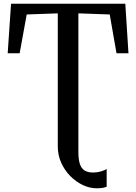

<svg xmlns="http://www.w3.org/2000/svg" viewBox="-20 -763 734 1035"><path d="M501 252Q463.5 252 426.5 234.5Q389.5 217 359 186.2Q328.5 155.5 310 114.5Q291.5 73.5 291.5 25.5V-691L124 -685L86 -476H21.5L39.5 -743H655.5L672.5 -476H608L571.5 -685L402.5 -691V57Q402.5 94 409.8 118.5Q417 143 434.5 155Q452 167 482.5 167Q504 167 525 160.8Q546 154.5 555 147.5V243.5Q548.5 246.5 536 249.2Q523.5 252 501 252Z"/></svg>

Font: Merriweather 24pt
Style: Regular
Weight: 400
Designer: Eben Sorkin
Foundry: Eben Sorkin
Version: Version 2.100